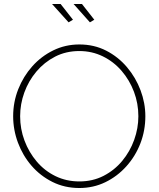

<svg xmlns="http://www.w3.org/2000/svg" viewBox="-20 -938 795 963"><path d="M378 5Q304 5 243 -25.5Q182 -56 138 -107Q94 -158 70 -222.5Q46 -287 46 -355Q46 -426 71.5 -490.5Q97 -555 142 -605.5Q187 -656 247.5 -685.5Q308 -715 378 -715Q452 -715 512.5 -684Q573 -653 617 -601Q661 -549 685 -485Q709 -421 709 -355Q709 -283 684 -218.5Q659 -154 613.5 -103.5Q568 -53 508 -24Q448 5 378 5ZM81 -355Q81 -291 103 -232.5Q125 -174 164.5 -127.5Q204 -81 258.5 -54.5Q313 -28 378 -28Q445 -28 499.5 -56Q554 -84 593 -131Q632 -178 653 -236.5Q674 -295 674 -355Q674 -419 652 -477.5Q630 -536 590 -582.5Q550 -629 495.5 -655.5Q441 -682 378 -682Q311 -682 256.5 -654Q202 -626 162.5 -579Q123 -532 102 -474Q81 -416 81 -355ZM349 -918H391L453 -839L431 -826ZM241 -918H284L346 -839L324 -826Z"/></svg>

Font: Raleway ExtraLight
Style: Regular
Weight: 200
Designer: Matt McInerney, Pablo Impallari, Rodrigo Fuenzalida
Foundry: Matt McInerney, Pablo Impallari, Rodrigo Fuenzalida
Version: Version 4.026